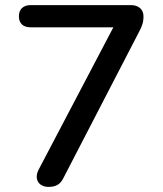

<svg xmlns="http://www.w3.org/2000/svg" viewBox="-20 -725 640 752"><path d="M170 7C199 7 216 -3 228 -27L525 -601C536 -622 542 -637 542 -661C542 -689 522 -705 493 -705H100C71 -705 54 -689 54 -661C54 -633 71 -618 100 -618H424L131 -60C112 -22 133 7 170 7Z"/></svg>

Font: Nunito SemiBold
Style: Regular
Weight: 600
Designer: Vernon Adams
Foundry: Vernon Adams
Version: Version 3.602